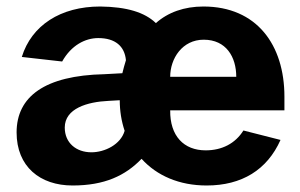

<svg xmlns="http://www.w3.org/2000/svg" viewBox="-20 -560 921 590"><path d="M503 -221H854V-263C854 -422 769 -540 605 -540C546 -540 496 -522 459 -489C425 -522 370 -539 288 -540C166 -540 77 -482 47 -385L171 -371C199 -421 242 -443 282 -443C334 -443 363 -418 367 -375C363 -362 359 -348 356 -335L301 -332C117 -328 31 -263 31 -153C31 -48 103 10 203 10C301 10 365 -20 415 -72C462 -20 531 10 615 10C723 10 801 -38 842 -130L728 -159C703 -119 662 -98 612 -98C545 -98 502 -142 503 -221ZM179 -168C179 -227 249 -247 313 -250L348 -252C348 -219 353 -188 363 -158C351 -116 302 -92 261 -92C214 -92 179 -121 179 -168ZM706 -324H503C503 -380 540 -438 606 -438C675 -438 706 -385 706 -324Z"/></svg>

Font: Cheyenne Sans
Style: Bold
Weight: 700
Designer: The Public Sans project authors (U.S. Web Design System), Libre Franklin designed by Pablo Impallari and Rodrigo Fuenzal
Foundry: The Cheyenne Sans Project Authors
Version: Version 2.007